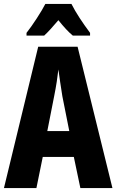

<svg xmlns="http://www.w3.org/2000/svg" viewBox="-20 -950 588 970"><path d="M341 -930H209C191 -894 143 -820 114 -784V-770H203C221 -786 246 -814 275 -848C302 -814 326 -788 348 -770H435V-784C397 -835 363 -886 341 -930ZM386 0H548L372 -714H173L0 0H164L196 -157H353ZM295 -464 330 -288H219L254 -466C264 -515 271 -563 275 -599C280 -561 287 -514 295 -464Z"/></svg>

Font: Noto Sans Arabic UI XCn XBd
Style: Regular
Weight: 800
Width: 2
Designer: Monotype Design Team, Nadine Chahine and Nizar Qandah
Foundry: Monotype Imaging Inc.
Version: Version 2.010